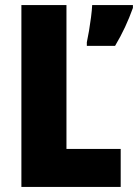

<svg xmlns="http://www.w3.org/2000/svg" viewBox="-20 -734 542 754"><path d="M64 0V-714H241V-149H454V0ZM502 -703Q488 -664 471 -627.5Q454 -591 432 -554H321V-568Q325 -586 329.5 -612.5Q334 -639 337.5 -666.5Q341 -694 342 -714H502Z"/></svg>

Font: Noto Sans Gujarati UI Condensed Black
Style: Regular
Weight: 900
Width: 3
Designer: Jelle Bosma - Monotype Design Team, Universal Thirst
Foundry: Monotype Imaging Inc.
Version: Version 2.106; ttfautohint (v1.8.4.7-5d5b)